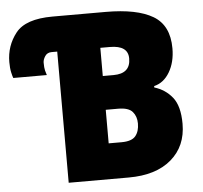

<svg xmlns="http://www.w3.org/2000/svg" viewBox="-51 -768 866 821"><g transform="rotate(-5 381.5 -357.0)"><path d="M469 0Q586 0 652 -56.5Q718 -113 718 -209Q718 -285 688 -322.5Q658 -360 611 -374V-380Q653 -390 678 -432.5Q703 -475 703 -534Q703 -633 634.5 -673.5Q566 -714 432 -714H204Q88 -714 45.5 -660Q3 -606 3 -536Q3 -510 7 -492Q11 -474 14 -467H158Q155 -475 152 -487Q149 -499 149 -521Q149 -534 158.5 -548.5Q168 -563 187 -563H211V0ZM396 -563H437Q515 -563 515 -507Q515 -442 442 -442H396ZM396 -297H449Q494 -297 511 -277Q528 -257 528 -227Q528 -193 511.5 -173Q495 -153 451 -153H396Z"/></g></svg>

Font: Noto Sans UI SemiCondensed Black
Style: Regular
Weight: 900
Width: 4
Designer: Monotype Design Team
Foundry: Monotype Imaging Inc.
Version: 1.001